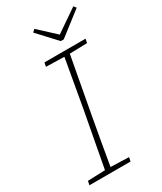

<svg xmlns="http://www.w3.org/2000/svg" viewBox="-213 -931 849 1007"><g transform="rotate(-30 212.0 -427.5)"><path d="M16 0 21 -24 135 -28H150L270 -24L265 0ZM121 0 189 -364Q203 -442 216.5 -520Q230 -598 244 -676H277L210 -313Q196 -235 182 -156.5Q168 -78 155 0ZM129 -652 134 -676H383L378 -652L265 -649H250ZM176 -855 282 -757H269L412 -855L424 -840L282 -730H264L161 -841Z"/></g></svg>

Font: Source Serif 4 ExtraLight
Style: Italic
Weight: 250
Italic angle: -12°
Designer: Frank Grießhammer
Foundry: Adobe Systems Incorporated
Version: Version 4.004;hotconv 1.0.116;makeotfexe 2.5.65601